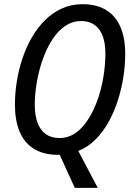

<svg xmlns="http://www.w3.org/2000/svg" viewBox="-20 -745 652 935"><path d="M344.2 169.9 270.5 8.3Q266.1 8.8 262.5 9Q258.8 9.3 254.4 8.8Q188 7.3 143.1 -21.5Q98.1 -50.3 75.4 -104.5Q52.7 -158.7 52.7 -234.9Q52.7 -291.5 62 -349.4Q71.3 -407.2 89.8 -462.2Q108.4 -517.1 136.2 -564.7Q164.1 -612.3 200.7 -648.2Q237.3 -684.1 282.7 -704.3Q328.1 -724.6 382.3 -724.6Q483.9 -724.6 536.9 -662.1Q589.8 -599.6 589.8 -482.9Q589.8 -429.2 581.1 -371.6Q572.3 -314 554.4 -257.8Q536.6 -201.7 509.5 -152.3Q482.4 -103 445.3 -65.9Q408.2 -28.8 361.3 -9.8L456.1 169.9ZM270 -72.8Q306.6 -72.8 337.2 -90.6Q367.7 -108.4 392.3 -139.9Q417 -171.4 436 -212.2Q455.1 -252.9 467.8 -298.8Q480.5 -344.7 486.8 -392.1Q493.2 -439.5 493.2 -483.9Q493.2 -561 462.6 -601.8Q432.1 -642.6 375 -642.6Q337.9 -642.6 306.4 -624Q274.9 -605.5 250 -573.5Q225.1 -541.5 206.3 -500.5Q187.5 -459.5 174.8 -413.6Q162.1 -367.7 155.8 -322Q149.4 -276.4 149.4 -235.4Q149.4 -181.2 163.6 -145Q177.7 -108.9 204.6 -90.8Q231.4 -72.8 270 -72.8Z"/></svg>

Font: Open Sans SemiCondensed Medium
Style: Italic
Weight: 500
Width: 4
Italic angle: -12°
Designer: Monotype Design Team
Foundry: Monotype Imaging Inc.
Version: Version 3.000